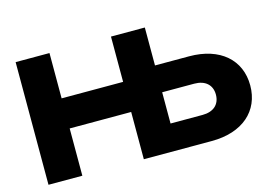

<svg xmlns="http://www.w3.org/2000/svg" viewBox="-98 -942 1589 1134"><g transform="rotate(-15 696.5 -375.0)"><path d="M277 0V-289H653V0H1068C1258 0 1373 -103 1373 -259C1373 -415 1258 -518 1068 -518H860V-750H653V-473H277V-750H70V0ZM860 -354H1056C1123 -354 1163 -318 1163 -259C1163 -199 1123 -163 1056 -163H860Z"/></g></svg>

Font: Bounded
Style: Bold
Weight: 700
Designer: Vlad Churkin
Version: Version 3.0